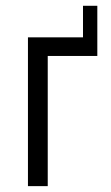

<svg xmlns="http://www.w3.org/2000/svg" viewBox="-20 -634 377 654"><path d="M75.2 -506.8H262.7V-614.3H311.5V-443.4H142.6V0H75.2Z"/></svg>

Font: Dinish
Style: Regular
Weight: 400
Designer: Bert Driehuis
Foundry: Playbeing
Version: Version 3.006; git-39231f3c-release